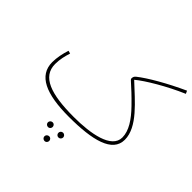

<svg xmlns="http://www.w3.org/2000/svg" viewBox="-243 -907 1371 1371"><g transform="rotate(45 442.5 -221.0)"><path d="M410 21C648 21 809 -19 809 -146C809 -275 665 -390 553 -496C611 -545 752 -629 885 -686L875 -708C737 -645 611 -572 547 -521C538 -513 532 -506 532 -488C532 -476 564 -461 672 -350C740 -280 785 -212 785 -145C785 -34 606 -3 436 -3C204 -3 74 -48 74 -177C74 -225 85 -266 97 -305L75 -311C61 -269 50 -215 50 -172C50 -36 178 21 410 21ZM462 130C448 130 438 141 438 154C438 167 448 178 462 178C475 178 486 167 486 154C486 141 475 130 462 130ZM357 130C343 130 332 141 332 154C332 167 343 178 357 178C370 178 380 167 380 154C380 141 370 130 357 130ZM410 218C396 218 385 229 385 242C385 255 396 266 410 266C423 266 433 255 433 242C433 229 423 218 410 218Z"/></g></svg>

Font: Noto Sans Arabic UI Th
Style: Regular
Weight: 100
Designer: Monotype Design Team, Nadine Chahine and Nizar Qandah
Foundry: Monotype Imaging Inc.
Version: Version 2.010